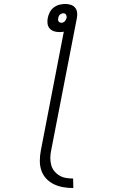

<svg xmlns="http://www.w3.org/2000/svg" viewBox="-20 -760 590 969"><path d="M350 189Q323 189 298 184.5Q273 180 251.5 169.5Q230 159 213.5 141.5Q197 124 189 101Q181 78 181 52Q181 26 186 0L302 -600Q296 -599 291 -598.5Q286 -598 281 -598Q266 -598 253 -602Q240 -606 231 -616Q222 -626 220 -640.5Q218 -655 221 -669Q224 -684 231 -698Q238 -712 251 -722Q264 -732 279 -736Q294 -740 309 -740Q323 -740 336.5 -736Q350 -732 358.5 -722Q367 -712 369 -698Q371 -684 368 -669L238 0Q234 19 234 37.5Q234 56 238.5 73Q243 90 254 103.5Q265 117 280 126Q295 135 313 138Q331 141 349 141ZM290 -645Q294 -645 299 -647Q304 -649 307 -652.5Q310 -656 312.5 -660.5Q315 -665 316 -669Q317 -674 316 -678Q315 -682 313.5 -685.5Q312 -689 308 -691Q304 -693 300 -693Q295 -693 290.5 -691Q286 -689 282 -685.5Q278 -682 276.5 -678Q275 -674 274 -669Q273 -665 273 -660.5Q273 -656 275.5 -652.5Q278 -649 281.5 -647Q285 -645 290 -645Z"/></svg>

Font: Lode Dark Term
Style: Italic
Weight: 400
Italic angle: -11°
Monospace: yes
Designer: Belleve Invis
Foundry: Belleve Invis
Version: Version 29.2.0